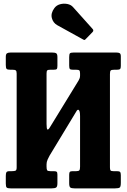

<svg xmlns="http://www.w3.org/2000/svg" viewBox="-20 -1040 699 1060"><path d="M422 -633.5Q422 -647.5 418 -651.2Q414 -655 400 -655H382.5Q369.5 -655 365.8 -659.2Q362 -663.5 362 -678V-724.5Q362 -741 366.2 -745.5Q370.5 -750 387 -750H622Q635 -750 641 -746.2Q647 -742.5 647 -728.5V-675.5Q647 -663 642.8 -659Q638.5 -655 625 -655H611Q595.5 -655 591.2 -650.8Q587 -646.5 587 -631V-116Q587 -103.5 590.2 -99.2Q593.5 -95 606 -95H624.5Q638 -95 642.5 -91Q647 -87 647 -73V-31.5Q647 -9.5 641 -4.8Q635 0 614.5 0H392Q374 0 368 -5Q362 -10 362 -28.5V-75Q362 -87 365.8 -91Q369.5 -95 381.5 -95H401Q413.5 -95 417.8 -99.5Q422 -104 422 -119.5V-399.5Q422 -427 415.2 -432.5Q408.5 -438 401.5 -425L253.5 -180.5Q248.5 -172 242.8 -159Q237 -146 237 -133V-120Q237 -105.5 240.2 -100.2Q243.5 -95 258 -95H275.5Q288 -95 292.5 -92Q297 -89 297 -76V-29Q297 -9.5 290 -4.8Q283 0 264.5 0H39.5Q22.5 0 17.2 -4.5Q12 -9 12 -27V-68.5Q12 -83.5 15.5 -89.2Q19 -95 34 -95H45.5Q60.5 -95 66.2 -98Q72 -101 72 -116V-634Q72 -647.5 67.2 -651.2Q62.5 -655 49 -655H37Q21 -655 16.5 -659.8Q12 -664.5 12 -681.5V-726.5Q12 -741.5 18.8 -745.8Q25.5 -750 39.5 -750H267Q283 -750 290 -746Q297 -742 297 -725V-676.5Q297 -662.5 293.2 -658.8Q289.5 -655 276 -655H257.5Q244.5 -655 240.8 -651.2Q237 -647.5 237 -634V-355.5Q237 -327.5 242 -325Q247 -322.5 256 -338L413.5 -595Q416.5 -600.5 419.2 -606.8Q422 -613 422 -623ZM439 -822 296 -901Q273 -914 266.2 -940.5Q259.5 -967 280 -995Q291.5 -1011 311.5 -1016.5Q331.5 -1022 351.8 -1018Q372 -1014 383.5 -1000.5L490.5 -881Q499.5 -872 491 -863L454 -825Q450 -820.5 447.2 -819.5Q444.5 -818.5 439 -822Z"/></svg>

Font: Besley* Condensed
Style: Bold
Weight: 700
Width: 3
Designer: Owen Earl
Foundry: indestructible type*
Version: Version 3.000; ttfautohint (v1.8.3)